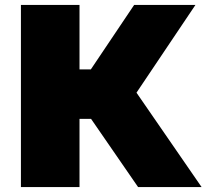

<svg xmlns="http://www.w3.org/2000/svg" viewBox="-20 -760 839 780"><path d="M65 0V-740H303V-478H349L525 -740H774L534.5 -383.5L799 0H541L350 -277H303V0Z"/></svg>

Font: Encode Sans Expanded Black
Style: Regular
Weight: 900
Width: 7
Designer: Multiple Designers
Foundry: Impallari Type
Version: Version 3.000; ttfautohint (v1.8.3) -l 8 -r 50 -G 200 -x 14 